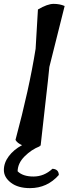

<svg xmlns="http://www.w3.org/2000/svg" viewBox="-60 -759 354 992"><path d="M31 126Q58 153 113 153Q168 153 211 113Q243 115 244 145Q184 213 95 213Q33 213 -3.5 185Q-40 157 -40 119.5Q-40 82 -14.5 48Q11 14 54 -9Q30 -19 20 -36Q91 -300 124 -507L136 -710Q185 -739 217 -739Q249 -739 274 -728L195 -413Q190 -359 174 -221Q158 -83 150 -7L145 -5V-3Q102 14 67 49Q32 84 31 126Z"/></svg>

Font: Tillana Medium
Style: Regular
Weight: 500
Designer: Lipi Raval (Devanagari, Latin), Jonny Pinhorn (Latin)
Foundry: Indian Type Foundry
Version: Version 2.003;PS 1.0;hotconv 1.0.79;makeotf.lib2.5.61930; tt